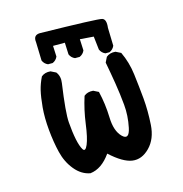

<svg xmlns="http://www.w3.org/2000/svg" viewBox="-87 -633 673 705"><g transform="rotate(-15 250.0 -280.5)"><path d="M171.9 -7.8Q138.7 -13.7 114.3 -43.5Q89.8 -73.2 80.1 -113.3Q70.3 -153.3 65.9 -200.7Q61.5 -248 64.9 -286.6Q68.4 -325.2 74.2 -349.6Q80.1 -374 91.8 -397.5Q105.5 -409.2 127 -407.2L146.5 -397.5Q160.2 -379.9 156.2 -354.5Q140.6 -246.1 143.6 -208.5Q146.5 -170.9 152.3 -142.6Q158.2 -114.3 166.5 -101.1Q174.8 -87.9 185.1 -111.8Q195.3 -135.7 202.1 -187.5Q209 -239.3 224.6 -288.1Q238.3 -299.8 259.8 -297.9L279.3 -288.1Q291 -239.3 292.5 -187.5Q293.9 -135.7 317.9 -111.8Q341.8 -87.9 351.1 -132.3Q360.4 -176.8 356.4 -218.8Q352.5 -260.7 345.7 -302.7Q338.9 -344.7 331.1 -385.7L340.8 -405.3Q354.5 -417 376 -415L395.5 -405.3Q415 -364.3 420.9 -317.4Q426.8 -270.5 431.2 -222.7Q435.5 -174.8 432.1 -122.1Q428.7 -69.3 398.4 -38.6Q368.2 -7.8 333 -12.7Q297.9 -17.6 250 -61.5Q215.8 -12.7 171.9 -7.8ZM338.9 -418.9Q325.2 -424.8 319.3 -438.5L313.5 -489.3L261.7 -493.2L263.7 -450.2Q257.8 -436.5 244.1 -430.7H226.6Q212.9 -436.5 207 -450.2L205.1 -495.1H160.2L162.1 -454.1Q156.2 -440.4 142.6 -434.6H125Q111.3 -440.4 105.5 -454.1L103.5 -524.4Q99.6 -551.8 125 -552.7Q344.7 -548.8 360.4 -543.9Q376 -539.1 372.1 -506.8L374 -438.5Q368.2 -424.8 354.5 -418.9Z"/></g></svg>

Font: JasonHandwriting4
Style: Regular
Weight: 400
Version: Version 1.01.21